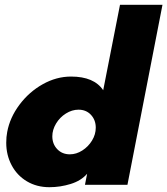

<svg xmlns="http://www.w3.org/2000/svg" viewBox="-20 -770 697 800"><path d="M6 -175Q6 -200 10 -220Q21 -280 61 -333.5Q101 -387 158 -419Q215 -451 276 -451Q372 -451 410 -394L480 -750H657L511 0H334L343 -46Q318 -17 274.5 -3.5Q231 10 186 10Q133 10 92 -14.5Q51 -39 28.5 -81.5Q6 -124 6 -175ZM271 -127Q298 -127 323 -143Q348 -159 363.5 -184.5Q379 -210 379 -238Q379 -270 359 -291.5Q339 -313 307 -313Q280 -313 254.5 -297Q229 -281 213.5 -255Q198 -229 198 -202Q198 -170 218.5 -148.5Q239 -127 271 -127Z"/></svg>

Font: Teachers ExtraBold
Style: Italic
Weight: 800
Designer: Alfredo Marco Pradil & Chank Diesel
Version: Version 0.009